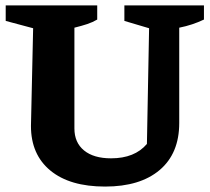

<svg xmlns="http://www.w3.org/2000/svg" viewBox="-20 -675 774 707"><path d="M367 12Q237 12 165.5 -47Q94 -106 94 -211L102 -571L1 -598V-655H338V-603Q321 -593 301.5 -586.5Q282 -580 254 -573V-202Q254 -150 289.5 -121Q325 -92 389 -92Q476 -92 521 -145L529 -571L438 -598V-655H731V-603Q710 -593 687.5 -585.5Q665 -578 640 -573V-222Q640 -110 568 -49Q496 12 367 12Z"/></svg>

Font: Piazzolla
Style: Bold
Weight: 700
Designer: Juan Pablo del Peral
Foundry: Huerta Tipografica
Version: Version 1.330